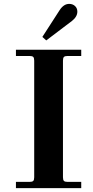

<svg xmlns="http://www.w3.org/2000/svg" viewBox="-20 -968 480 988"><path d="M62 0V-32H132Q146 -32 151 -37Q156 -42 156 -56V-656Q156 -670 151 -675Q146 -680 132 -680H62V-712H398V-680H328Q314 -680 309 -675Q304 -670 304 -656V-56Q304 -42 309 -37Q314 -32 328 -32H398V0ZM198 -778 287 -916Q308 -948 336 -948Q354 -948 366 -937Q378 -926 378 -908Q378 -882 350 -860L218 -760Z"/></svg>

Font: Old Standard TT
Style: Bold
Weight: 700
Designer: Alexey Kryukov <alexios@thessalonica.org.ru>
Version: Version 2.2